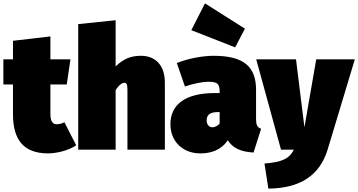

<svg xmlns="http://www.w3.org/2000/svg" viewBox="-24 -888 2125 1139"><path d="M358 -163C342 -154 326 -151 312 -151C292 -151 275 -163 275 -212V-387H372L394 -536H275V-672L53 -646V-536H-4V-387H53V-210C53 -60 115 21 259 22C310 22 382 6 428 -26Z M812 -557C754 -557 709 -540 662 -494V-768L440 -745V0H662V-353C682 -385 701 -397 714 -397C725 -397 732 -390 732 -356V0H954V-398C954 -500 899 -557 812 -557Z M1429 -718 1192 -868 1111 -709 1371 -607ZM1495 -184V-355C1495 -492 1423 -557 1243 -557C1181 -557 1093 -542 1025 -514L1073 -375C1126 -393 1181 -403 1210 -403C1266 -403 1279 -392 1279 -343V-336H1251C1078 -336 987 -270 987 -151C987 -51 1058 22 1165 22C1225 22 1287 4 1327 -56C1360 -5 1409 12 1480 17L1525 -124C1501 -133 1495 -148 1495 -184ZM1235 -133C1216 -133 1202 -150 1202 -173C1202 -208 1223 -223 1269 -223H1279V-155C1269 -143 1253 -133 1235 -133Z M2081 -536H1852L1782 -133L1732 -536H1496L1643 0H1719C1692 55 1646 74 1545 82L1568 231C1755 229 1873 154 1920 -2Z"/></svg>

Font: Fira Sans Ultra
Style: Regular
Weight: 950
Designer: Carrois Corporate & Edenspiekermann AG
Foundry: Carrois Corporate GbR & Edenspiekermann AG
Version: Version 4.203;PS 004.203;hotconv 1.0.88;makeotf.lib2.5.64775